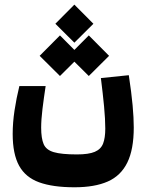

<svg xmlns="http://www.w3.org/2000/svg" viewBox="-20 -606 626 813"><path d="M295.4 187Q203.6 187 145.8 166Q87.9 145 60.8 95.5Q33.7 45.9 33.7 -38.6Q33.7 -86.4 41.5 -138.2Q49.3 -189.9 62 -241.7H173.3Q165.5 -190.9 159.9 -145Q154.3 -99.1 154.3 -65.4Q154.3 -20.5 164.8 4.2Q175.3 28.8 207.8 38.3Q240.2 47.9 305.7 47.9Q355.5 47.9 381.3 36.9Q407.2 25.9 416.5 2Q425.8 -22 425.8 -61.5Q425.8 -100.6 420.7 -155Q415.5 -209.5 407.2 -275.4L525.4 -287.6Q536.6 -213.9 541.5 -160.4Q546.4 -106.9 546.4 -66.4Q546.4 26.9 519 82.5Q491.7 138.2 436.3 162.6Q380.9 187 295.4 187ZM294.9 -425.3 214.4 -505.4 294.9 -586.4 375.5 -505.4ZM356 -284.2 270 -369.6 356 -456.1 441.9 -369.6ZM233.9 -284.2 147.9 -369.6 233.9 -456.1 319.8 -369.6Z"/></svg>

Font: Cascadia Code
Style: Regular
Weight: 400
Monospace: yes
Designer: Aaron Bell
Foundry: Saja Typeworks
Version: Version 2106.017